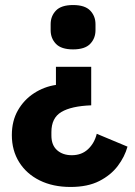

<svg xmlns="http://www.w3.org/2000/svg" viewBox="-20 -557 534 762"><path d="M260 185Q190 185 137.5 159Q85 133 56 86.5Q27 40 27 -21Q27 -77 51 -119Q75 -161 115 -187Q155 -213 202 -220V-292H342V-139Q263 -136 223.5 -112.5Q184 -89 184 -33V-19Q184 19 206.5 39Q229 59 265 59Q304 59 329.5 35Q355 11 364 -26L486 25Q475 65 447.5 101.5Q420 138 374 161.5Q328 185 260 185ZM270 -361Q223 -361 202 -383Q181 -405 181 -437V-461Q181 -493 202 -515Q223 -537 270 -537Q317 -537 338 -515Q359 -493 359 -461V-437Q359 -405 338 -383Q317 -361 270 -361Z"/></svg>

Font: IBM Plex Sans Var
Style: Regular
Weight: 400
Designer: Mike Abbink, Paul van der Laan, Pieter van Rosmalen
Foundry: Bold Monday
Version: Version 3.000